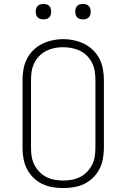

<svg xmlns="http://www.w3.org/2000/svg" viewBox="-20 -944 640 972"><path d="M300 8Q273 8 245.5 3.5Q218 -1 193.5 -13Q169 -25 149 -44.5Q129 -64 116.5 -88.5Q104 -113 99 -140.5Q94 -168 94 -195V-540Q94 -567 99 -594.5Q104 -622 116.5 -646.5Q129 -671 149 -690.5Q169 -710 193.5 -722Q218 -734 245.5 -740Q273 -746 300 -746Q327 -746 354.5 -740Q382 -734 406.5 -722Q431 -710 451 -690.5Q471 -671 483.5 -646.5Q496 -622 501 -594.5Q506 -567 506 -540V-195Q506 -168 501 -140.5Q496 -113 483.5 -88.5Q471 -64 451 -44.5Q431 -25 406.5 -13Q382 -1 354.5 3.5Q327 8 300 8ZM300 -30Q322 -30 344 -34Q366 -38 385.5 -48Q405 -58 420.5 -74Q436 -90 446 -109.5Q456 -129 459.5 -151Q463 -173 463 -195V-540Q463 -562 459.5 -584Q456 -606 446 -626Q436 -646 420 -662Q404 -678 384 -687.5Q364 -697 342 -701Q320 -705 298 -705Q276 -705 254.5 -700.5Q233 -696 213.5 -686Q194 -676 178.5 -660Q163 -644 153.5 -624.5Q144 -605 140.5 -583.5Q137 -562 137 -540V-195Q137 -173 140.5 -151Q144 -129 154 -109.5Q164 -90 179.5 -74Q195 -58 214.5 -48Q234 -38 256 -34Q278 -30 300 -30ZM400 -846Q392 -846 384.5 -848Q377 -850 371 -856Q365 -862 363 -869.5Q361 -877 361 -885Q361 -893 363 -900.5Q365 -908 371 -914Q377 -920 384.5 -922Q392 -924 400 -924Q408 -924 415.5 -922Q423 -920 429 -914Q435 -908 437 -900.5Q439 -893 439 -885Q439 -877 437 -869.5Q435 -862 429 -856Q423 -850 415.5 -848Q408 -846 400 -846ZM200 -846Q192 -846 184.5 -848Q177 -850 171 -856Q165 -862 163 -869.5Q161 -877 161 -885Q161 -893 163 -900.5Q165 -908 171 -914Q177 -920 184.5 -922Q192 -924 200 -924Q208 -924 215.5 -922Q223 -920 229 -914Q235 -908 237 -900.5Q239 -893 239 -885Q239 -877 237 -869.5Q235 -862 229 -856Q223 -850 215.5 -848Q208 -846 200 -846Z"/></svg>

Font: Iosevka Slab XLtEx
Style: Regular
Weight: 200
Width: 7
Monospace: yes
Designer: Belleve Invis
Foundry: Belleve Invis
Version: Version 11.1.0; ttfautohint (v1.8.3)